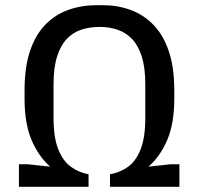

<svg xmlns="http://www.w3.org/2000/svg" viewBox="-20 -715 759 735"><path d="M52.5 0V-86.2H86.2L172 -77Q126.8 -117.2 100.4 -180.1Q74 -243 74 -336.8V-368.8Q74 -458.2 95.2 -520.6Q116.5 -583 154.5 -621.5Q192.5 -660 242.8 -677.6Q293 -695.2 350 -695.2H372.5Q429.5 -695.2 479.2 -677.2Q529 -659.2 566.9 -620.5Q604.8 -581.8 626 -519.5Q647.2 -457.2 647.2 -368.8V-336.8Q647.2 -243 620.6 -180.1Q594 -117.2 548.5 -77L633 -86.2H666.8V0H401V-47.8Q439.5 -54.5 470.2 -76.6Q501 -98.8 518.6 -144.1Q536.2 -189.5 536.2 -263.2V-392Q536.2 -456 522.8 -498.6Q509.2 -541.2 485.1 -566.1Q461 -591 429.2 -601.5Q397.5 -612 361 -612Q323.8 -612 291.6 -601.5Q259.5 -591 235.8 -566.1Q212 -541.2 198.5 -498.6Q185 -456 185 -392V-263.2Q185 -189.5 202.6 -144.6Q220.2 -99.8 250.5 -77.2Q280.8 -54.8 319 -47.8V0Z"/></svg>

Font: Chivo Medium
Style: Regular
Weight: 500
Designer: Hector Gatti
Foundry: Omnibus-Type
Version: Version 2.002